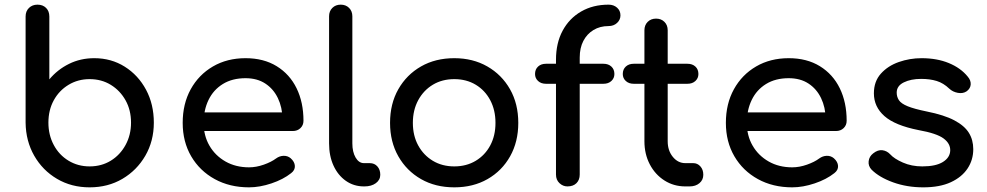

<svg xmlns="http://www.w3.org/2000/svg" viewBox="-20 -801 4241 825"><path d="M365 4Q287 4 225 -32.5Q163 -69 127 -132Q91 -195 90 -274V-730Q90 -753 104.5 -767Q119 -781 141 -781Q164 -781 178 -767Q192 -753 192 -730V-460Q227 -502 276.5 -526.5Q326 -551 385 -551Q458 -551 516 -514.5Q574 -478 607.5 -415.5Q641 -353 641 -274Q641 -195 604.5 -132Q568 -69 506 -32.5Q444 4 365 4ZM365 -86Q416 -86 456 -110.5Q496 -135 519.5 -178Q543 -221 543 -274Q543 -328 519.5 -370Q496 -412 456 -436.5Q416 -461 365 -461Q315 -461 274.5 -436.5Q234 -412 211 -370Q188 -328 188 -274Q188 -221 211 -178Q234 -135 274.5 -110.5Q315 -86 365 -86Z M1050 4Q967 4 902.5 -31.5Q838 -67 801.5 -129.5Q765 -192 765 -273Q765 -355 799.5 -417.5Q834 -480 895 -515.5Q956 -551 1035 -551Q1113 -551 1169 -516.5Q1225 -482 1254.5 -421.5Q1284 -361 1284 -282Q1284 -263 1271 -250.5Q1258 -238 1238 -238H835V-318H1235L1194 -290Q1193 -340 1174 -379.5Q1155 -419 1120 -442Q1085 -465 1035 -465Q978 -465 937.5 -440Q897 -415 876 -371.5Q855 -328 855 -273Q855 -218 880 -175Q905 -132 949 -107Q993 -82 1050 -82Q1081 -82 1113.5 -93.5Q1146 -105 1166 -120Q1181 -131 1198.5 -131.5Q1216 -132 1229 -121Q1246 -106 1247 -88Q1248 -70 1231 -57Q1197 -30 1146.5 -13Q1096 4 1050 4Z M1544 0Q1500 0 1466 -24Q1432 -48 1413 -89.5Q1394 -131 1394 -185V-731Q1394 -753 1408 -767Q1422 -781 1444 -781Q1466 -781 1480 -767Q1494 -753 1494 -731V-185Q1494 -148 1508 -124Q1522 -100 1544 -100H1569Q1589 -100 1601.5 -86Q1614 -72 1614 -50Q1614 -28 1595 -14Q1576 0 1546 0Z M1932 4Q1851 4 1789 -31.5Q1727 -67 1691.5 -129.5Q1656 -192 1656 -273Q1656 -355 1691.5 -417.5Q1727 -480 1789 -515.5Q1851 -551 1932 -551Q2012 -551 2074 -515.5Q2136 -480 2171.5 -417.5Q2207 -355 2207 -273Q2207 -192 2172 -129.5Q2137 -67 2075 -31.5Q2013 4 1932 4ZM1932 -86Q1984 -86 2024 -110Q2064 -134 2086.5 -176Q2109 -218 2109 -273Q2109 -328 2086.5 -370.5Q2064 -413 2024 -437Q1984 -461 1932 -461Q1880 -461 1840 -437Q1800 -413 1777 -370.5Q1754 -328 1754 -273Q1754 -218 1777 -176Q1800 -134 1840 -110Q1880 -86 1932 -86Z M2418 0Q2399 0 2384 -14Q2369 -28 2369 -51V-544Q2369 -616 2397.5 -669Q2426 -722 2477 -751.5Q2528 -781 2595 -781Q2617 -781 2631.5 -768Q2646 -755 2646 -735Q2646 -716 2631.5 -702.5Q2617 -689 2595 -689Q2558 -689 2530 -672Q2502 -655 2486.5 -625Q2471 -595 2471 -554V-51Q2471 -28 2457 -14Q2443 0 2418 0ZM2326 -441Q2305 -441 2292 -453Q2279 -465 2279 -483Q2279 -503 2292 -515Q2305 -527 2326 -527H2573Q2594 -527 2607 -515Q2620 -503 2620 -483Q2620 -465 2607 -453Q2594 -441 2573 -441Z M2925 0Q2875 0 2835 -25.5Q2795 -51 2772 -95Q2749 -139 2749 -194V-671Q2749 -693 2763 -707Q2777 -721 2799 -721Q2821 -721 2835 -707Q2849 -693 2849 -671V-194Q2849 -154 2871 -127Q2893 -100 2925 -100H2959Q2977 -100 2989.5 -86Q3002 -72 3002 -50Q3002 -28 2985.5 -14Q2969 0 2943 0ZM2703 -441Q2682 -441 2669 -453Q2656 -465 2656 -483Q2656 -503 2669 -515Q2682 -527 2703 -527H2934Q2955 -527 2968 -515Q2981 -503 2981 -483Q2981 -465 2968 -453Q2955 -441 2934 -441Z M3384 4Q3301 4 3236.5 -31.5Q3172 -67 3135.5 -129.5Q3099 -192 3099 -273Q3099 -355 3133.5 -417.5Q3168 -480 3229 -515.5Q3290 -551 3369 -551Q3447 -551 3503 -516.5Q3559 -482 3588.5 -421.5Q3618 -361 3618 -282Q3618 -263 3605 -250.5Q3592 -238 3572 -238H3169V-318H3569L3528 -290Q3527 -340 3508 -379.5Q3489 -419 3454 -442Q3419 -465 3369 -465Q3312 -465 3271.5 -440Q3231 -415 3210 -371.5Q3189 -328 3189 -273Q3189 -218 3214 -175Q3239 -132 3283 -107Q3327 -82 3384 -82Q3415 -82 3447.5 -93.5Q3480 -105 3500 -120Q3515 -131 3532.5 -131.5Q3550 -132 3563 -121Q3580 -106 3581 -88Q3582 -70 3565 -57Q3531 -30 3480.5 -13Q3430 4 3384 4Z M3947 4Q3877 4 3817.5 -17.5Q3758 -39 3725 -72Q3710 -88 3712.5 -108.5Q3715 -129 3732 -142Q3752 -158 3771.5 -155.5Q3791 -153 3805 -138Q3822 -119 3859.5 -102.5Q3897 -86 3943 -86Q4001 -86 4031.5 -105Q4062 -124 4063 -154Q4064 -184 4034.5 -206Q4005 -228 3927 -242Q3826 -262 3780.5 -302Q3735 -342 3735 -400Q3735 -451 3765 -484.5Q3795 -518 3842 -534.5Q3889 -551 3940 -551Q4006 -551 4057 -530Q4108 -509 4138 -472Q4152 -456 4151 -438.5Q4150 -421 4134 -409Q4118 -398 4096 -402Q4074 -406 4059 -420Q4034 -444 4005 -453Q3976 -462 3938 -462Q3894 -462 3863.5 -447Q3833 -432 3833 -403Q3833 -385 3842.5 -370.5Q3852 -356 3880 -344.5Q3908 -333 3962 -322Q4037 -307 4080.5 -284Q4124 -261 4143 -230.5Q4162 -200 4162 -160Q4162 -114 4137.5 -77Q4113 -40 4065.5 -18Q4018 4 3947 4Z"/></svg>

Font: Comfortaa
Style: Bold
Weight: 700
Designer: Johan Aakerlund
Foundry: Johan Aakerlund
Version: Version 3.104; ttfautohint (v1.8.1.43-b0c9)